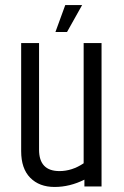

<svg xmlns="http://www.w3.org/2000/svg" viewBox="-20 -740 492 762"><path d="M216 -61Q266 -61 312 -92V-569H383V0H315V-27Q257 2 196.5 2Q136 2 100 -34.5Q64 -71 64 -140V-569H135V-146Q135 -61 216 -61ZM239 -720H306L246 -613H200Z"/></svg>

Font: Khand
Style: Regular
Weight: 400
Designer: Devanagari: Sanchit Sawaria, Jyotish Sonowal; Latin: Satya Rajpurohit
Foundry: Indian Type Foundry
Version: Version 1.101;PS 1.0;hotconv 1.0.78;makeotf.lib2.5.61930; tt